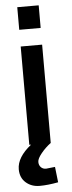

<svg xmlns="http://www.w3.org/2000/svg" viewBox="-61 -730 363 973"><g transform="rotate(-5 120.5 -244.0)"><path d="M66 0V-500H175V0Q147 21 125.5 47.5Q104 74 104 90.5Q104 107 114 117.5Q124 128 140 128L186 123L195 202Q142 212 100.5 212Q59 212 30.5 187Q2 162 2 119Q2 58 75 0ZM66 -585V-700H175V-585Z"/></g></svg>

Font: TitilliumWeb-SemiBold
Style: SemiBold
Weight: 600
Version: Version 1.001;PS 57.000;hotconv 1.0.70;makeotf.lib2.5.55311